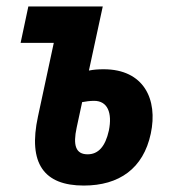

<svg xmlns="http://www.w3.org/2000/svg" viewBox="-20 -566 532 596"><path d="M240 10C350 10 425 -43 448 -151C471 -258 426 -351 302 -351C285 -351 271 -350 256 -347L299 -546H68L44 -433H147L98 -205C66 -58 117 10 240 10ZM218 -170 235 -249C246 -251 259 -253 272 -253C314 -253 329 -216 318 -161C307 -111 285 -87 252 -87C215 -87 206 -115 218 -170Z"/></svg>

Font: Noto Sans ExtraCondensed
Style: Bold Italic
Weight: 700
Width: 2
Italic angle: -12°
Designer: Monotype Design Team
Foundry: Monotype Imaging Inc.
Version: Version 2.013